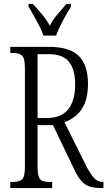

<svg xmlns="http://www.w3.org/2000/svg" viewBox="-20 -951 543 971"><path d="M32 0V-31H47Q78 -31 92 -44.5Q106 -58 106 -108V-605Q106 -656 92 -669.5Q78 -683 47 -683H32V-714H228Q332 -714 378.5 -668Q425 -622 425 -527Q425 -466 408 -427Q391 -388 364 -366Q337 -344 306 -333L415 -114Q436 -73 454.5 -52Q473 -31 499 -31H503V0H493Q458 0 434 -7.5Q410 -15 392 -35Q374 -55 357 -91L248 -318H170V-108Q170 -58 183 -44.5Q196 -31 227 -31H244V0ZM215 -354Q290 -354 325 -398Q360 -442 360 -525Q360 -598 329.5 -637.5Q299 -677 228 -677H170V-354ZM200 -771Q192 -794 178.5 -820.5Q165 -847 150.5 -873Q136 -899 124 -918V-931H147Q171 -904 192.5 -878.5Q214 -853 232 -821Q249 -853 270.5 -878.5Q292 -904 316 -931H339V-918Q321 -890 298.5 -847.5Q276 -805 264 -771Z"/></svg>

Font: Noto Serif Tamil ExtraCondensed Light
Style: Regular
Weight: 300
Width: 2
Designer: Indian Type Foundry, Tom Grace, and the Monotype Design Team
Foundry: Monotype Imaging Inc.
Version: Version 2.004; ttfautohint (v1.8.4.7-5d5b)